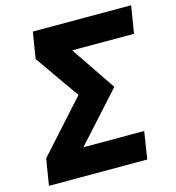

<svg xmlns="http://www.w3.org/2000/svg" viewBox="-108 -823 839 915"><g transform="rotate(-15 311.0 -365.0)"><path d="M21 0 42 -130 269 -382 116 -600 137 -730H622L600 -595H295L444 -375L227 -135H527L506 0Z"/></g></svg>

Font: JetBrains Mono NL ExtraBold
Style: Italic
Weight: 800
Italic angle: -9°
Monospace: yes
Designer: Philipp Nurullin, Konstantin Bulenkov
Foundry: JetBrains
Version: Version 2.305; ttfautohint (v1.8.4.7-5d5b)